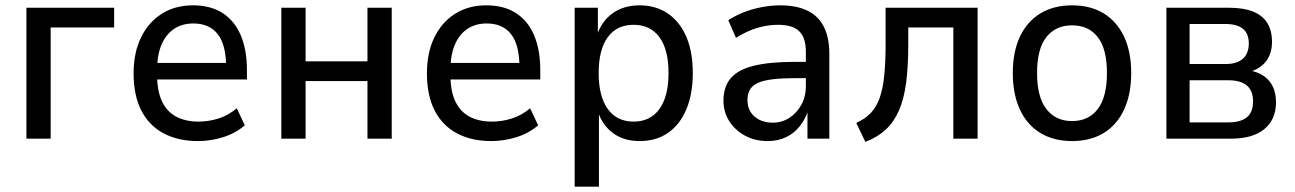

<svg xmlns="http://www.w3.org/2000/svg" viewBox="-20 -520 4855 720"><path d="M79 0V-491H408V-417H170V0Z M722 9Q648 9 593.5 -20Q539 -49 510 -105.5Q481 -162 481 -245Q481 -322 508.5 -379Q536 -436 586 -468Q636 -500 704 -500Q769 -500 814 -471.5Q859 -443 882.5 -388.5Q906 -334 906 -257V-222H552V-284H844L828 -267Q828 -352 796.5 -392Q765 -432 705 -432Q663 -432 632.5 -411.5Q602 -391 585.5 -352Q569 -313 569 -255V-241Q569 -180 587 -141Q605 -102 640 -83Q675 -64 725 -64Q762 -64 799 -75.5Q836 -87 868 -114L898 -50Q863 -20 816.5 -5.5Q770 9 722 9Z M1035 0V-491H1126V-290H1358V-491H1449V0H1358V-216H1126V0Z M1822 9Q1748 9 1693.5 -20Q1639 -49 1610 -105.5Q1581 -162 1581 -245Q1581 -322 1608.5 -379Q1636 -436 1686 -468Q1736 -500 1804 -500Q1869 -500 1914 -471.5Q1959 -443 1982.5 -388.5Q2006 -334 2006 -257V-222H1652V-284H1944L1928 -267Q1928 -352 1896.5 -392Q1865 -432 1805 -432Q1763 -432 1732.5 -411.5Q1702 -391 1685.5 -352Q1669 -313 1669 -255V-241Q1669 -180 1687 -141Q1705 -102 1740 -83Q1775 -64 1825 -64Q1862 -64 1899 -75.5Q1936 -87 1968 -114L1998 -50Q1963 -20 1916.5 -5.5Q1870 9 1822 9Z M2135 180V-491H2222V-383H2217Q2235 -440 2277 -470Q2319 -500 2378 -500Q2440 -500 2485 -469Q2530 -438 2554 -381.5Q2578 -325 2578 -246Q2578 -168 2554 -110.5Q2530 -53 2485.5 -22Q2441 9 2379 9Q2319 9 2278.5 -21Q2238 -51 2221 -105H2226V180ZM2356 -64Q2419 -64 2453 -111.5Q2487 -159 2487 -246Q2487 -334 2453 -380.5Q2419 -427 2356 -427Q2293 -427 2259 -380.5Q2225 -334 2225 -246Q2225 -159 2259 -111.5Q2293 -64 2356 -64Z M2858 9Q2811 9 2773.5 -11.5Q2736 -32 2714.5 -66Q2693 -100 2693 -142Q2693 -195 2720.5 -227Q2748 -259 2807 -273.5Q2866 -288 2960 -288H3015V-227H2966Q2915 -227 2880 -223Q2845 -219 2824 -210Q2803 -201 2793 -185Q2783 -169 2783 -145Q2783 -106 2809.5 -83Q2836 -60 2878 -60Q2912 -60 2940 -78Q2968 -96 2985 -127Q3002 -158 3002 -197V-325Q3002 -379 2977 -403Q2952 -427 2898 -427Q2859 -427 2820 -415.5Q2781 -404 2740 -378L2711 -444Q2738 -462 2770.5 -474.5Q2803 -487 2838 -493.5Q2873 -500 2906 -500Q2966 -500 3007 -480.5Q3048 -461 3069 -420.5Q3090 -380 3090 -317V0H3008V-107H3011Q3000 -73 2979 -46.5Q2958 -20 2927.5 -5.5Q2897 9 2858 9Z M3225 12 3191 -59Q3224 -74 3245.5 -96.5Q3267 -119 3279 -153.5Q3291 -188 3296 -237.5Q3301 -287 3301 -355V-491H3646V0H3555V-417H3386V-352Q3386 -271 3378 -210Q3370 -149 3351 -105.5Q3332 -62 3301 -33.5Q3270 -5 3225 12Z M4000 9Q3932 9 3882 -21Q3832 -51 3805 -108.5Q3778 -166 3778 -246Q3778 -326 3805 -383Q3832 -440 3882 -470Q3932 -500 4000 -500Q4069 -500 4118.5 -470Q4168 -440 4195 -383Q4222 -326 4222 -246Q4222 -166 4195 -108.5Q4168 -51 4118.5 -21Q4069 9 4000 9ZM4000 -66Q4062 -66 4096.5 -111Q4131 -156 4131 -246Q4131 -337 4096.5 -381Q4062 -425 4000 -425Q3939 -425 3904 -381Q3869 -337 3869 -246Q3869 -156 3904 -111Q3939 -66 4000 -66Z M4354 0V-491H4588Q4643 -491 4679 -476.5Q4715 -462 4732.5 -433.5Q4750 -405 4750 -363Q4750 -319 4727.5 -290Q4705 -261 4664 -250L4665 -256Q4698 -250 4720 -234.5Q4742 -219 4753.5 -194.5Q4765 -170 4765 -137Q4765 -72 4721.5 -36Q4678 0 4596 0ZM4441 -61H4586Q4632 -61 4655.5 -80Q4679 -99 4679 -140Q4679 -180 4655.5 -199.5Q4632 -219 4587 -219H4441ZM4441 -280H4577Q4619 -280 4641 -300Q4663 -320 4663 -357Q4663 -394 4641 -412Q4619 -430 4576 -430H4441Z"/></svg>

Font: Nunito Sans 10pt SemiCondensed Medium
Style: Regular
Weight: 500
Width: 4
Designer: Vernon Adams
Foundry: Vernon Adams
Version: Version 3.101;gftools[0.9.27]